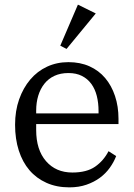

<svg xmlns="http://www.w3.org/2000/svg" viewBox="-20 -796 576 828"><path d="M279 12Q224 12 180.5 -7.5Q137 -27 107 -62Q77 -97 61 -147Q45 -197 45 -258Q45 -318 62.5 -367.5Q80 -417 110.5 -453Q141 -489 183 -508.5Q225 -528 275 -528Q326 -528 366 -510Q406 -492 433.5 -459.5Q461 -427 476 -382Q491 -337 491 -284V-261H136V-235Q136 -150 178.5 -101Q221 -52 292 -52Q354 -52 390.5 -77.5Q427 -103 448 -144L481 -123Q471 -97 453.5 -72.5Q436 -48 411 -29.5Q386 -11 353 0.5Q320 12 279 12ZM136 -307H405V-317Q405 -352 397.5 -382Q390 -412 374 -434Q358 -456 333.5 -468.5Q309 -481 275 -481Q241 -481 215 -469Q189 -457 171.5 -435Q154 -413 145 -383.5Q136 -354 136 -319ZM240 -599 316 -776 393 -738 267 -585Z"/></svg>

Font: IBM Plex Serif
Style: Regular
Weight: 400
Designer: Mike Abbink, Paul van der Laan, Pieter van Rosmalen
Foundry: Bold Monday
Version: Version 2.6